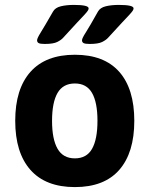

<svg xmlns="http://www.w3.org/2000/svg" viewBox="-20 -754 609 782"><path d="M285 -531Q404 -531 465.5 -461.7Q527 -392.3 527 -261.7Q527 -132 465.7 -62Q404.4 8 285 8Q166 8 104 -62Q42 -132 42 -262Q42 -391.5 104 -461.3Q166 -531 285 -531ZM285 -414Q236.9 -414 214.4 -375.5Q192 -337 192 -261.6Q192 -187 214.5 -148Q237 -109 285 -109Q333 -109 355 -148Q377 -187 377 -262Q377 -337 354.8 -375.5Q332.6 -414 285 -414ZM464 -734Q524 -734 524 -720Q524 -716 521 -711Q518 -706 508 -695Q498 -684 477 -662Q456 -640 420 -600Q412 -591 396 -583Q380 -575 345 -575Q327 -575 320.5 -578.5Q314 -582 314 -590Q314 -598 329.5 -622Q345 -646 379 -707Q388 -723 411 -728.5Q434 -734 464 -734ZM281 -734Q341 -734 341 -720Q341 -716 338 -711Q335 -706 325 -695Q315 -684 294 -662Q273 -640 237 -600Q229 -591 213 -583Q197 -575 162 -575Q144 -575 137.5 -578.5Q131 -582 131 -590Q131 -598 146 -622Q161 -646 196 -707Q205 -723 228 -728.5Q251 -734 281 -734Z"/></svg>

Font: Asap VF Beta
Style: Regular
Weight: 400
Designer: Pablo Cosgaya
Foundry: Pablo Cosgaya
Version: Version 1.007